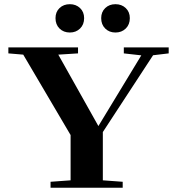

<svg xmlns="http://www.w3.org/2000/svg" viewBox="-20 -887 837 907"><path d="M458 -801.3Q458 -830.6 477.1 -848.9Q496.1 -867.2 525.4 -867.2Q554.7 -867.2 574 -848.9Q593.3 -830.6 593.3 -801.3Q593.3 -771 574 -752.2Q554.7 -733.4 525.4 -733.4Q496.1 -733.4 477.1 -752.2Q458 -771 458 -801.3ZM310.1 -733.4Q280.3 -733.4 261.2 -752.2Q242.2 -771 242.2 -801.3Q242.2 -830.6 261.2 -848.9Q280.3 -867.2 310.1 -867.2Q338.9 -867.2 358.2 -848.9Q377.4 -830.6 377.4 -801.3Q377.4 -771 358.2 -752.2Q338.9 -733.4 310.1 -733.4ZM218.8 0V-28.3L313.5 -35.2V-249L89.8 -628.9L19.5 -634.8V-663.1H348.6V-634.8L255.4 -628.9L444.8 -291.5L647.5 -625.5L564.9 -634.8V-663.1H776.9V-634.8L703.1 -626L465.8 -263.2V-35.2L559.6 -28.3V0Z"/></svg>

Font: Elstob
Style: Bold
Weight: 700
Designer: Peter S. Baker
Version: Version 1.015